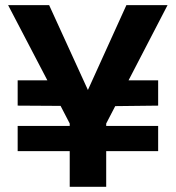

<svg xmlns="http://www.w3.org/2000/svg" viewBox="-20 -718 676 738"><path d="M47.9 -409.2H162.1L11.2 -698.2H168.9L317.9 -372.1L465.8 -698.2H624L474.1 -409.2H587.9V-312L422.9 -310.1L388.2 -243.2V-233.9H587.9V-137.2H388.2V0H248V-137.2H47.9V-233.9H248V-243.2L212.9 -311L47.9 -312Z"/></svg>

Font: PoppinsZ SemiBold
Style: Regular
Weight: 600
Designer: Ninad Kale (Devanagari), Jonny Pinhorn (Latin)
Foundry: Indian Type Foundry
Version: Version 3.002;FEAKit 1.0